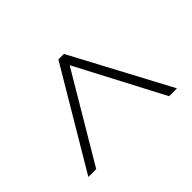

<svg xmlns="http://www.w3.org/2000/svg" viewBox="-116 -673 639 639"><g transform="rotate(45 203.5 -353.5)"><path d="M376 -145V-182L69 -364L376 -525V-562L29 -377V-351Z"/></g></svg>

Font: Noto Sans Bengali ExtraCondensed ExtraLight
Style: Regular
Weight: 200
Width: 2
Designer: Joana Ranito - Universal Thirst; Jelle Bosma - Monotype Design Team
Foundry: Universal Thirst ehf.
Version: Version 3.000